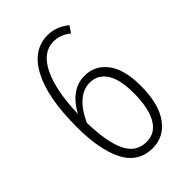

<svg xmlns="http://www.w3.org/2000/svg" viewBox="-206 -758 853 853"><g transform="rotate(-45 220.0 -332.0)"><path d="M248 -431.2Q312 -431.2 352.5 -378.7Q393.1 -326.2 393.1 -223.1Q393.1 -109.9 349.6 -49.3Q306.2 11.2 234.9 11.2Q189 11.2 155 -11Q121.1 -33.2 101.1 -75Q81.1 -116.7 71.5 -171.1Q62 -225.6 62 -294.9Q62 -478 114 -576.4Q166 -674.8 258.8 -674.8Q313.5 -674.8 358.9 -637.2L337.9 -606Q301.8 -636.2 257.8 -636.2Q189.5 -636.2 150.1 -555.7Q110.8 -475.1 106.9 -332Q161.1 -431.2 248 -431.2ZM234.9 -27.8Q290.5 -27.8 319.3 -78.6Q348.1 -129.4 348.1 -222.2Q348.1 -309.1 319.8 -351.1Q291.5 -393.1 243.2 -393.1Q161.1 -393.1 106.9 -275.9Q109.4 -153.3 139.6 -90.6Q169.9 -27.8 234.9 -27.8Z"/></g></svg>

Font: Fira Sans Compressed ExtraLight
Style: Regular
Weight: 250
Width: 1
Designer: Carrois Corporate & Edenspiekermann AG
Foundry: Carrois Corporate GbR & Edenspiekermann AG
Version: Version 4.203;PS 004.203;hotconv 1.0.88;makeotf.lib2.5.64775